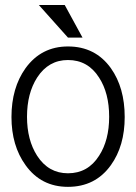

<svg xmlns="http://www.w3.org/2000/svg" viewBox="-20 -723 540 760"><path d="M249 -539.1Q143.6 -539.1 81.1 -453.1Q25.4 -375 25.4 -259.8Q25.4 -146.5 81.1 -69.3Q142.6 16.6 249 16.6Q357.4 16.6 418.9 -69.3Q473.6 -145.5 473.6 -259.8Q473.6 -376 418.9 -453.1Q357.4 -539.1 249 -539.1ZM249 -485.4Q328.1 -485.4 372.1 -416Q412.1 -354.5 412.1 -260.7Q412.1 -168 372.1 -106.4Q328.1 -37.1 249 -37.1Q171.9 -37.1 127 -106.4Q86.9 -168.9 86.9 -260.7Q86.9 -353.5 127 -416Q171.9 -485.4 249 -485.4ZM133.8 -703.1 249 -574.2H306.6L236.3 -703.1Z"/></svg>

Font: GulimChe
Style: Regular
Weight: 400
Monospace: yes
Version: Version 2.21